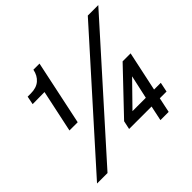

<svg xmlns="http://www.w3.org/2000/svg" viewBox="-170 -899 1088 1088"><g transform="rotate(-45 373.5 -355.5)"><path d="M129 -323 183 -577 87 -576 97 -626H122Q167 -626 193.5 -648.5Q220 -671 228 -711H277L195 -323ZM27 0 663 -710H747L111 0ZM535 0 554 -90H374L385 -141L619 -387H683L632 -148H686L674 -90H620L601 0ZM459 -148H566L597 -289Z"/></g></svg>

Font: Geist Regular
Style: Italic
Weight: 400
Italic angle: -12°
Designer: Basement.studio, Andrés Briganti, Mateo Zaragoza
Foundry: Basement.studio, Vercel, Andrés Briganti, Guido Ferreyra, Mateo Zaragoza
Version: Version 1.500; ttfautohint (v1.8.4.7-5d5b)